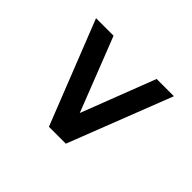

<svg xmlns="http://www.w3.org/2000/svg" viewBox="-101 -724 755 755"><g transform="rotate(-45 277.0 -346.0)"><path d="M493 -225.5V-129.5L60.5 -298V-392L493.5 -563V-465.5L184.5 -344.5Z"/></g></svg>

Font: Public Sans Medium
Style: Regular
Weight: 500
Designer: The Public Sans Project Authors: Dan O. Williams and USWDS (Libre Franklin designed by Pablo Impallari and Rodrigo Fuenz
Version: Version 1.007